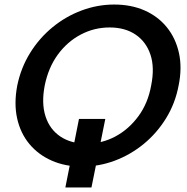

<svg xmlns="http://www.w3.org/2000/svg" viewBox="-20 -727 824 846"><path d="M328 -203H444L383 99H268ZM341 7Q268 7 208.5 -19Q149 -45 109.5 -92.5Q70 -140 55.5 -205.5Q41 -271 56 -350Q72 -428 112.5 -493.5Q153 -559 211.5 -607Q270 -655 340 -681Q410 -707 483 -707Q558 -707 617 -681Q676 -655 715 -607Q754 -559 768.5 -493.5Q783 -428 767 -350Q752 -271 711.5 -205.5Q671 -140 613 -92.5Q555 -45 485.5 -19Q416 7 341 7ZM361 -94Q429 -94 488 -125.5Q547 -157 589.5 -214.5Q632 -272 646 -350Q662 -429 643 -486Q624 -543 577.5 -574.5Q531 -606 463 -606Q395 -606 335.5 -574.5Q276 -543 234.5 -486Q193 -429 177 -350Q162 -272 180.5 -214.5Q199 -157 246 -125.5Q293 -94 361 -94Z"/></svg>

Font: Albert Sans SemiBold
Style: Italic
Weight: 600
Italic angle: -11.25°
Designer: Andreas Rasmussen
Foundry: a.Foundry
Version: Version 1.025